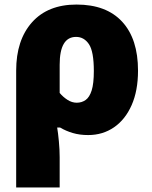

<svg xmlns="http://www.w3.org/2000/svg" viewBox="-20 -583 669 843"><path d="M51 240V-273Q51 -407 120.5 -485Q190 -563 316 -563Q447 -563 516.5 -487.5Q586 -412 586 -273Q586 -185 558 -121.5Q530 -58 480.5 -24Q431 10 367 10Q330 10 299.5 1Q269 -8 244 -23H231Q235 0 238.5 37.5Q242 75 242 107V240ZM317 -132Q339 -132 356 -144Q373 -156 382.5 -186Q392 -216 392 -271Q392 -357 370.5 -389Q349 -421 314 -421Q242 -421 242 -299V-175Q257 -157 276.5 -144.5Q296 -132 317 -132Z"/></svg>

Font: Noto Sans Black
Style: Regular
Weight: 900
Designer: Monotype Design Team
Foundry: Monotype Imaging Inc.
Version: Version 2.007